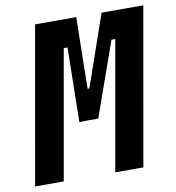

<svg xmlns="http://www.w3.org/2000/svg" viewBox="-79 -764 765 834"><g transform="rotate(-10 304.0 -346.5)"><path d="M8.8 0H135.3L235.8 -570.3H252.4L246.6 -242.2L292.5 -242.7H330.1L446.3 -570.3H462.9L362.3 0H486.3L608.4 -693.4H424.3L314.9 -378.4H307.1L312.5 -693.4H130.9Z"/></g></svg>

Font: Cascadia Code NF
Style: Bold Italic
Weight: 700
Italic angle: -10°
Monospace: yes
Designer: Aaron Bell
Foundry: Saja Typeworks
Version: Version 2404.023